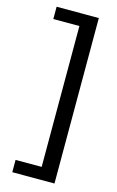

<svg xmlns="http://www.w3.org/2000/svg" viewBox="-131 -776 592 972"><g transform="rotate(15 165.0 -290.5)"><path d="M39.1 78.6H175.8V-659.7H39.1V-724.1H260.3V143.1H39.1Z"/></g></svg>

Font: Oxygen-Regular
Style: Regular
Weight: 400
Designer: Vernon Adams
Foundry: Vernon Adams
Version: Version Release 0.2.3 webfont; ttfautohint (v0.93.3-1d66) -l